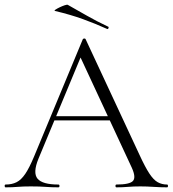

<svg xmlns="http://www.w3.org/2000/svg" viewBox="-22 -803 740 823"><path d="M200 -287 209 -305H468L475 -287ZM694 -12Q698 -12 698 -6Q698 0 694 0Q666 0 636.5 -2Q607 -4 580 -4Q549 -4 526.5 -2Q504 0 477 0Q473 0 473 -6Q473 -12 477 -12Q533 -12 547.5 -27Q562 -42 543 -84L317 -570L336 -587L143 -123Q118 -62 139 -37Q160 -12 228 -12Q233 -12 233 -6Q233 0 228 0Q198 0 173 -2Q148 -4 110 -4Q75 -4 53.5 -2Q32 0 2 0Q-2 0 -2 -6Q-2 -12 2 -12Q29 -12 49 -22Q69 -32 86.5 -58Q104 -84 124 -132L333 -635Q335 -638 339.5 -638Q344 -638 345 -635L577 -137Q600 -87 618 -59.5Q636 -32 654 -22Q672 -12 694 -12ZM437 -679Q386 -702 333.5 -721Q281 -740 214 -756Q209 -757 215.5 -761.5Q222 -766 233.5 -771.5Q245 -777 255.5 -780.5Q266 -784 269 -782Q310 -759 351 -735.5Q392 -712 441 -689Q445 -688 443 -682.5Q441 -677 437 -679Z"/></svg>

Font: Cormorant Garamond Light
Style: Regular
Weight: 300
Designer: Christian Thalmann (Catharsis Fonts)
Foundry: Catharsis Fonts
Version: Version 4.001